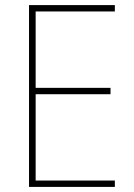

<svg xmlns="http://www.w3.org/2000/svg" viewBox="-20 -827 528 754"><path d="M431 -93H94V-807H431V-782H120V-482H414V-457H120V-118H431Z"/></svg>

Font: Noto Sans Telugu UI SemiCondensed Thin
Style: Regular
Weight: 100
Width: 4
Designer: Jelle Bosma - Monotype Design Team
Foundry: Monotype Imaging Inc.
Version: Version 2.005; ttfautohint (v1.8.4.7-5d5b)